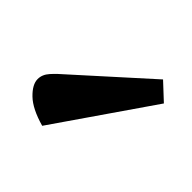

<svg xmlns="http://www.w3.org/2000/svg" viewBox="-63 -790 328 328"><g transform="rotate(-45 101.0 -626.0)"><path d="M174 -535 0 -655Q9 -687 23.5 -702Q38 -717 51 -717Q62 -717 71.5 -708.5Q81 -700 93 -686L202 -565Z"/></g></svg>

Font: Faustina
Style: Regular
Weight: 400
Designer: Alfonso Garcia
Foundry: http://www.omnibus-type.com
Version: Version 1.200